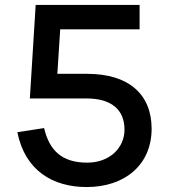

<svg xmlns="http://www.w3.org/2000/svg" viewBox="-20 -740 682 775"><path d="M592 -220.5C592 -359 500 -442 332 -442H211.5L223 -621.5H543.5V-720H124L100.5 -342.5H330C427 -342.5 482.5 -299.5 482.5 -216.5C482.5 -143 422.5 -83.5 332 -83.5C228.5 -83.5 179 -134 158 -223L50 -206.5C81 -51.5 193 15 330 15C483 15 592 -74 592 -220.5Z"/></svg>

Font: Vela Sans SemBd
Style: Regular
Weight: 600
Designer: Principal design: Mikhail Sharanda - project Manrope.
Design modification: Ravid Balaliev
Foundry: Mikhail Sharanda
Version: Version 1.001